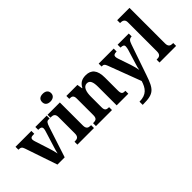

<svg xmlns="http://www.w3.org/2000/svg" viewBox="-34 -1488 2437 2437"><g transform="rotate(-45 1184.5 -269.5)"><path d="M75 -436 223 0H353L487 -411C506 -469 519 -484 547 -484H566V-536H362V-484H377C409 -484 424 -470 424 -450C424 -432 420 -417 413 -396L352 -199C341 -164 329 -125 324 -98C318 -131 306 -175 292 -218L231 -407C227 -421 222 -435 222 -449C222 -472 236 -484 267 -484H291V-536H6V-484C47 -484 62 -475 75 -436Z M726 -628C770 -628 808 -650 808 -698C808 -748 770 -768 726 -768C680 -768 646 -748 646 -698C646 -650 680 -628 726 -628ZM581 0H879V-52H868C830 -52 802 -65 802 -123V-536H581V-484H593C630 -484 659 -471 659 -417V-123C659 -65 631 -52 593 -52H581Z M914 0H1202V-52H1198C1157 -52 1133 -61 1133 -117V-310C1133 -392 1153 -466 1216 -466C1269 -466 1286 -416 1286 -331V0H1495V-52H1491C1449 -52 1430 -61 1430 -123V-355C1430 -490 1376 -549 1277 -549C1203 -549 1163 -519 1134 -464H1129L1117 -536H919V-484H923C964 -484 989 -475 989 -419V-121C989 -61 962 -52 920 -52H914Z M1524 172V229H1540C1725 229 1761 183 1824 -2L1965 -412C1983 -467 2001 -483 2036 -484H2039V-536H1839V-484H1843C1880 -482 1897 -474 1897 -447C1897 -433 1892 -409 1888 -395L1830 -206C1821 -178 1812 -148 1807 -115C1803 -143 1791 -191 1776 -237L1720 -401C1714 -418 1710 -434 1710 -447C1710 -471 1725 -484 1765 -484H1769V-536H1499V-484H1503C1534 -484 1547 -477 1562 -436L1729 6C1699 104 1653 172 1524 172Z M2055 0H2353V-52H2342C2304 -52 2276 -65 2276 -123V-760H2055V-708H2066C2091 -708 2132 -700 2132 -647V-123C2132 -65 2104 -52 2066 -52H2055Z"/></g></svg>

Font: Noto Serif SemiCondensed
Style: Bold
Weight: 700
Width: 4
Designer: Monotype Design Team
Foundry: Monotype Imaging Inc.
Version: Version 2.015